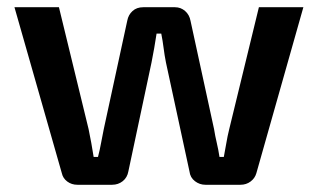

<svg xmlns="http://www.w3.org/2000/svg" viewBox="-20 -511 879 531"><path d="M819 -491 689 -32Q685 -18 673 -9Q661 0 645 0H548Q532 0 519 -10Q506 -20 504 -37L439 -338Q435 -358 432.5 -378Q430 -398 426 -418H413Q410 -398 406.5 -378Q403 -358 399 -338L335 -37Q332 -20 319.5 -10Q307 0 290 0H194Q178 0 166 -9Q154 -18 151 -32L20 -491H143L225 -154Q229 -135 232.5 -115.5Q236 -96 239 -77H251Q256 -96 259.5 -115.5Q263 -135 267 -154L332 -454Q335 -470 346.5 -480.5Q358 -491 376 -491H464Q480 -491 492 -480.5Q504 -470 507 -453L572 -154Q575 -135 579.5 -116Q584 -97 587 -77H599Q603 -97 606 -115.5Q609 -134 614 -154L696 -491Z"/></svg>

Font: Exo 2 SemiBold
Style: Regular
Weight: 600
Designer: Natanael Gama
Foundry: Natanael Gama
Version: Version 2.010